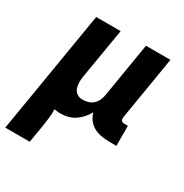

<svg xmlns="http://www.w3.org/2000/svg" viewBox="-185 -652 955 999"><g transform="rotate(30 292.5 -152.5)"><path d="M-15 215 107 -520H254L203 -216Q200 -198 200.5 -180Q201 -162 206.5 -146.5Q212 -131 226 -121.5Q240 -112 258 -112Q274 -112 290.5 -116Q307 -120 320 -131Q333 -142 340.5 -157Q348 -172 351 -188L406 -520H553L490 -140Q489 -134 489.5 -128.5Q490 -123 493.5 -119Q497 -115 502 -113.5Q507 -112 513 -112H533V8H493Q468 8 443.5 4Q419 0 398 -11Q377 -22 362.5 -41Q348 -60 342 -83Q331 -63 315.5 -45.5Q300 -28 281 -15.5Q262 -3 240 2.5Q218 8 197 8Q187 8 178 7Q169 6 159 4Q160 30 157 56Q154 82 150 107L132 215Z"/></g></svg>

Font: Iosevka Aile Heavy Oblique
Style: Regular
Weight: 900
Italic angle: -9°
Designer: Belleve Invis
Foundry: Belleve Invis
Version: Version 31.1.0; ttfautohint (v1.8.4)